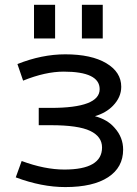

<svg xmlns="http://www.w3.org/2000/svg" viewBox="-20 -759 565 791"><path d="M120.1 -600.6V-739.3H207V-600.6ZM317.4 -600.6V-739.3H403.3V-600.6ZM371.1 -280.3Q422.9 -266.6 452.1 -232.4Q487.3 -193.4 487.3 -142.6Q487.3 -69.3 425.3 -28.8Q363.3 11.7 249 11.7Q151.4 11.7 44.9 -28.3L69.3 -95.7Q164.1 -60.5 245.1 -60.5Q400.4 -60.5 400.4 -151.4Q400.4 -196.3 351.6 -219.7Q302.7 -243.2 189.5 -243.2H139.6V-314.5H189.5Q390.6 -314.5 390.6 -391.6Q390.6 -463.9 242.2 -463.9Q167 -463.9 75.2 -426.8L51.8 -495.1Q152.3 -535.2 249 -535.2Q356.4 -535.2 418 -498.5Q479.5 -461.9 479.5 -401.4Q479.5 -358.4 445.3 -323.2Q417 -293.9 371.1 -280.3Z"/></svg>

Font: Nasu
Style: Regular
Weight: 400
Designer: Ryoko NISHIZUKA (kana &amp; ideographs); Paul D. Hunt (Latin, Greek &amp; Cyrillic); Wenlong ZHANG (bopomofo); Sandoll C
Version: Version 2014.1215